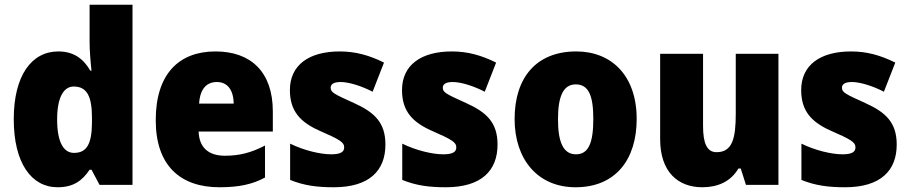

<svg xmlns="http://www.w3.org/2000/svg" viewBox="-20 -780 3837 810"><path d="M223 10C291 10 328 -19 358 -64H366L400 0H539V-760H358V-603C358 -566 362 -518 366 -482H361C332 -532 291 -563 226 -563C113 -563 38 -461 38 -277C38 -93 112 10 223 10ZM292 -135C249 -135 221 -179 221 -276C221 -370 249 -415 291 -415C349 -415 368 -370 368 -282V-261C367 -174 347 -135 292 -135Z M889 -563C734 -563 637 -467 637 -273C637 -81 741 10 906 10C990 10 1046 -3 1098 -31V-166C1040 -136 991 -123 929 -123C856 -123 820 -161 818 -225H1131V-310C1131 -476 1039 -563 889 -563ZM895 -434C940 -434 965 -400 966 -343H820C824 -408 854 -434 895 -434Z M1606 -170C1606 -263 1560 -306 1474 -345C1390 -383 1375 -390 1375 -410C1375 -426 1390 -434 1417 -434C1452 -434 1506 -417 1552 -393L1600 -516C1537 -547 1480 -563 1413 -563C1284 -563 1203 -506 1203 -400C1203 -314 1244 -266 1327 -229C1414 -191 1432 -180 1432 -158C1432 -138 1415 -129 1377 -129C1332 -129 1263 -145 1204 -174V-21C1263 3 1318 10 1388 10C1538 10 1606 -60 1606 -170Z M2079 -170C2079 -263 2033 -306 1947 -345C1863 -383 1848 -390 1848 -410C1848 -426 1863 -434 1890 -434C1925 -434 1979 -417 2025 -393L2073 -516C2010 -547 1953 -563 1886 -563C1757 -563 1676 -506 1676 -400C1676 -314 1717 -266 1800 -229C1887 -191 1905 -180 1905 -158C1905 -138 1888 -129 1850 -129C1805 -129 1736 -145 1677 -174V-21C1736 3 1791 10 1861 10C2011 10 2079 -60 2079 -170Z M2666 -278C2666 -461 2560 -563 2411 -563C2242 -563 2151 -452 2151 -278C2151 -107 2249 10 2408 10C2579 10 2666 -109 2666 -278ZM2334 -277C2334 -375 2357 -424 2409 -424C2464 -424 2483 -375 2483 -278C2483 -180 2464 -129 2410 -129C2356 -129 2334 -181 2334 -277Z M3264 -553H3084V-300C3084 -197 3070 -138 3003 -138C2962 -138 2946 -176 2946 -249V-553H2765V-193C2765 -56 2839 10 2943 10C3008 10 3063 -14 3095 -69H3105L3127 0H3264Z M3763 -170C3763 -263 3717 -306 3631 -345C3547 -383 3532 -390 3532 -410C3532 -426 3547 -434 3574 -434C3609 -434 3663 -417 3709 -393L3757 -516C3694 -547 3637 -563 3570 -563C3441 -563 3360 -506 3360 -400C3360 -314 3401 -266 3484 -229C3571 -191 3589 -180 3589 -158C3589 -138 3572 -129 3534 -129C3489 -129 3420 -145 3361 -174V-21C3420 3 3475 10 3545 10C3695 10 3763 -60 3763 -170Z"/></svg>

Font: Noto Sans Khmer SemiCondensed Black
Style: Regular
Weight: 900
Width: 4
Designer: Danh Hong and the Monotype Design Team
Foundry: Monotype Imaging Inc.
Version: Version 2.004